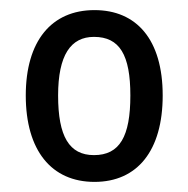

<svg xmlns="http://www.w3.org/2000/svg" viewBox="-20 -742 373 380"><path d="M302 -553C302 -664 250 -722 167 -722C82 -722 31 -661 31 -553C31 -444 82 -382 167 -382C252 -382 302 -444 302 -553ZM95 -553C95 -633 120 -669 166 -669C217 -669 238 -633 238 -553C238 -472 217 -435 166 -435C117 -435 95 -472 95 -553Z"/></svg>

Font: Noto Sans Georgian Condensed
Style: Regular
Weight: 400
Width: 3
Designer: Monotype Design Team, Akaki Razmadze
Foundry: Google LLC
Version: Version 2.005